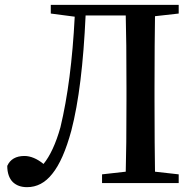

<svg xmlns="http://www.w3.org/2000/svg" viewBox="-20 -757 810 794"><path d="M92 17C132 17 167 -1 196 -38C227 -76 253 -136 275 -217C306 -336 325 -495 334 -693H500C502 -627 503 -527 503 -394V-343C503 -211 502 -112 500 -47L402 -36V0H719V-36L621 -47C620 -112 619 -211 619 -343V-394C619 -526 620 -625 621 -690L719 -701V-737H190V-701L289 -688C280 -509 260 -356 230 -231C211 -163 187 -112 160 -79C133 -101 106 -112 81 -112C46 -112 22 -98 10 -71C10 -42 18 -19 33 -4C48 10 67 17 92 17Z"/></svg>

Font: AllPunType SemiBold
Style: Regular
Weight: 600
Version: 1.0